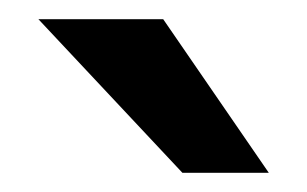

<svg xmlns="http://www.w3.org/2000/svg" viewBox="-20 -760 320 200"><path d="M170 -580 20 -740H150L260 -580Z"/></svg>

Font: Golos Text Medium
Style: Regular
Weight: 500
Designer: A.Korolkova, Vitaly Kuzmin
Foundry: ParaType Ltd
Version: Version 2.004